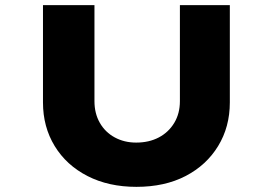

<svg xmlns="http://www.w3.org/2000/svg" viewBox="-20 -720 1060 746"><path d="M510 6Q402 6 320 -36Q238 -78 192.5 -152.5Q147 -227 147 -322V-700H347V-327Q347 -279 368 -242.5Q389 -206 426 -186Q463 -166 509 -166Q559 -166 597 -186Q635 -206 657 -242.5Q679 -279 679 -327V-700H873V-322Q873 -227 827.5 -152.5Q782 -78 701 -36Q620 6 510 6Z"/></svg>

Font: Lexend Tera ExtraBold
Style: Regular
Weight: 800
Designer: Bonnie Shaver-Troup, Thomas Jockin
Foundry: Lexend
Version: Version 1.007